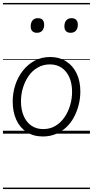

<svg xmlns="http://www.w3.org/2000/svg" viewBox="-20 -905 629 1300"><path d="M270 19Q207 19 161 -10.5Q115 -40 90.5 -93.5Q66 -147 66 -218Q66 -276 83.5 -329.5Q101 -383 134.5 -426Q168 -469 214.5 -494Q261 -519 321 -519Q382 -519 428 -489.5Q474 -460 499 -407.5Q524 -355 524 -286Q524 -240 513 -196Q502 -152 481.5 -113Q461 -74 430 -44.5Q399 -15 359 2Q319 19 270 19ZM273 -31Q319 -31 355 -52.5Q391 -74 416 -110Q441 -146 454.5 -191Q468 -236 468 -283Q468 -339 450 -380.5Q432 -422 398.5 -445.5Q365 -469 318 -469Q273 -469 236 -448Q199 -427 174 -391Q149 -355 135.5 -310.5Q122 -266 122 -219Q122 -164 140 -121Q158 -78 192 -54.5Q226 -31 273 -31ZM230 -683Q210 -683 199 -694Q188 -705 188 -727Q188 -752 200.5 -767Q213 -782 237 -782Q257 -782 268 -771Q279 -760 279 -737Q279 -713 266.5 -698Q254 -683 230 -683ZM458 -683Q438 -683 427 -694Q416 -705 416 -727Q416 -752 428.5 -767Q441 -782 465 -782Q484 -782 495.5 -771Q507 -760 507 -737Q507 -713 494.5 -698Q482 -683 458 -683ZM0 365H589V375H0ZM0 -20H589V0H0ZM0 -505H589V-500H0ZM0 -885H589V-875H0Z"/></svg>

Font: Playwrite GB S Guides
Style: Italic
Weight: 400
Italic angle: -7.01216°
Designer: Veronika Burian, José Scaglione
Foundry: TypeTogether
Version: Version 1.002